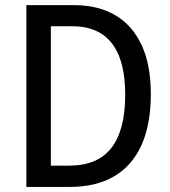

<svg xmlns="http://www.w3.org/2000/svg" viewBox="-20 -734 666 754"><path d="M572.3 -365.2Q572.3 -244.6 535.4 -163.6Q498.5 -82.5 427.7 -41.3Q356.9 0 254.9 0H83.5V-713.9H269.5Q365.2 -713.9 432.6 -674.3Q500 -634.8 536.1 -557.1Q572.3 -479.5 572.3 -365.2ZM471.7 -361.3Q471.7 -452.6 448 -512.5Q424.3 -572.3 378.2 -601.6Q332 -630.9 264.2 -630.9H179.7V-83.5H252Q363.3 -83.5 417.5 -153.3Q471.7 -223.1 471.7 -361.3Z"/></svg>

Font: Open Sans SemiCondensed Medium
Style: Regular
Weight: 500
Width: 4
Designer: Monotype Design Team
Foundry: Monotype Imaging Inc.
Version: Version 3.000